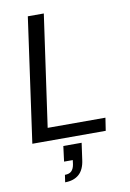

<svg xmlns="http://www.w3.org/2000/svg" viewBox="-101 -761 723 1064"><g transform="rotate(-10 260.5 -229.0)"><path d="M35 0 133 -700H223L134 -72H459L448 0ZM177 242 183 201Q208 201 220.5 188.5Q233 176 237 151L240 128H191L202 42H305L292 135Q285 190 255.5 216Q226 242 177 242Z"/></g></svg>

Font: Host Grotesk
Style: Italic
Weight: 400
Italic angle: -8°
Designer: Doğukan Karapınar based on Poppins by Indian Type Foundry, Jonny Pinhorn
Foundry: Element Type
Version: Version 1.001; ttfautohint (v1.8.4.7-5d5b)